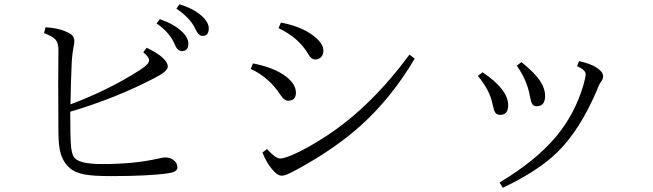

<svg xmlns="http://www.w3.org/2000/svg" viewBox="-20 -841 3040 894"><path d="M724.1 -752Q789.1 -729.5 825.2 -695.8Q856.9 -666.5 856.9 -638.2Q856.9 -603 827.1 -603Q806.2 -603 793.9 -633.8Q770.5 -689.9 709 -731.9ZM815.9 -820.8Q879.9 -801.8 918.9 -767.1Q952.1 -737.3 952.1 -709Q952.1 -673.8 923.3 -673.8Q903.8 -673.8 889.2 -707Q866.7 -756.3 801.3 -800.8ZM308.1 -355Q487.8 -422.4 632.3 -515.6Q674.3 -542 674.3 -560.1Q674.3 -575.7 647 -597.7L663.1 -618.7Q761.2 -570.8 761.2 -530.8Q761.2 -509.3 702.1 -479Q520 -383.8 307.1 -320.8Q307.1 -204.6 310.1 -166Q313.5 -127.4 323.2 -111.3Q342.3 -77.1 455.1 -77.1Q599.6 -77.1 705.1 -100.1L719.2 -103Q738.3 -107.9 751 -107.9Q775.4 -107.9 792 -92.3Q806.2 -79.1 806.2 -61Q806.2 -40 762.2 -34.2Q672.9 -21 497.1 -21Q413.6 -21 373 -28.8Q327.6 -37.6 304.2 -59.1Q272.9 -87.4 261.7 -129.4Q252.9 -162.1 252 -219.7Q251 -304.7 251 -446.8L252 -609.9Q252 -642.1 237.3 -657.7Q223.1 -672.4 185.1 -687L191.9 -713.9Q259.3 -710.4 303.2 -686Q326.2 -674.3 326.2 -648.9Q326.2 -638.7 321.3 -615.7Q316.9 -593.8 314 -552.7Q310.1 -469.2 308.1 -355Z M1288.1 -735.8Q1382.3 -718.3 1439.9 -674.3Q1485.8 -639.2 1485.8 -605Q1485.8 -587.4 1475.6 -575.7Q1465.3 -564 1448.7 -564Q1429.2 -564 1416 -587.9Q1371.6 -665 1276.9 -710ZM1157.7 -545.9Q1259.3 -525.9 1314 -482.9Q1357.9 -447.8 1357.9 -409.2Q1357.9 -372.1 1320.8 -372.1Q1303.7 -372.1 1286.1 -398.9Q1232.9 -480.5 1147.9 -520ZM1223.1 -147Q1263.2 -103 1284.2 -103Q1309.6 -103 1375 -135.3Q1434.6 -165 1505.9 -211.9Q1710 -347.2 1886.7 -586.9L1911.1 -567.9Q1801.8 -383.8 1658.7 -255.4Q1539.1 -148.4 1369.1 -55.2Q1333 -35.2 1314 -27.8Q1300.8 -22.9 1292 -22.9Q1270.5 -22.9 1243.7 -56.6Q1219.7 -86.4 1202.1 -130.9Z M2205.1 -487.3 2227.1 -504.4Q2346.2 -424.3 2346.2 -351.1Q2346.2 -306.2 2309.1 -306.2Q2293 -306.2 2285.6 -317.4Q2279.8 -326.7 2273.9 -354Q2261.2 -420.9 2205.1 -487.3ZM2386.2 -535.2 2408.2 -551.8Q2471.2 -500.5 2495.6 -462.9Q2518.1 -428.7 2518.1 -394Q2518.1 -346.2 2478 -346.2Q2463.9 -346.2 2457.5 -357.9Q2451.7 -368.7 2446.3 -397.9Q2433.6 -468.3 2386.2 -535.2ZM2321.3 33.2 2306.2 8.8Q2474.1 -92.3 2566.4 -201.7Q2656.7 -308.6 2696.8 -445.8Q2707 -480.5 2707 -496.1Q2707 -514.6 2667 -533.2L2676.3 -556.2Q2729 -545.4 2759.8 -524.9Q2788.1 -506.3 2788.1 -485.8Q2788.1 -472.7 2780.3 -462.9Q2769 -448.2 2760.3 -422.9Q2679.7 -234.4 2575.7 -132.8Q2483.4 -43 2321.3 33.2Z"/></svg>

Font: I.Ming
Style: Regular
Weight: 400
Designer: Ichiten Fonts Project
Version: Version 5.10 Mar 24, 2018